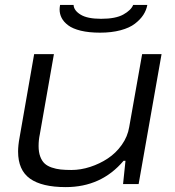

<svg xmlns="http://www.w3.org/2000/svg" viewBox="-20 -745 707 777"><path d="M384.8 -612.8Q339.8 -612.8 306.9 -620.8Q273.9 -628.9 255.9 -642.6Q237.8 -656.2 229.5 -672.4Q221.2 -688.5 221.2 -707Q221.2 -713.4 223.1 -725.1H277.8Q278.8 -702.6 306.2 -685.8Q333.5 -668.9 389.2 -668.9Q448.2 -668.9 479.2 -686.3Q510.3 -703.6 519 -725.1H576.2Q572.3 -703.6 560.1 -684.8Q547.9 -666 526.1 -649.2Q504.4 -632.3 468 -622.6Q431.6 -612.8 384.8 -612.8ZM246.1 12.2Q149.4 12.2 101.3 -22.2Q53.2 -56.6 53.2 -131.8Q53.2 -156.2 59.1 -188L118.2 -525.9H198.2L141.1 -201.2Q136.2 -178.7 136.2 -153.8Q136.2 -129.4 142.8 -111.6Q149.4 -93.8 160.4 -83.5Q171.4 -73.2 189.2 -67.1Q207 -61 225.3 -59.1Q243.7 -57.1 269 -57.1Q306.6 -57.1 345 -69.6Q383.3 -82 416.3 -103.8Q449.2 -125.5 472.9 -158.9Q496.6 -192.4 502.9 -231L555.2 -525.9H633.8L541 0H478L487.8 -94.2H480Q390.1 12.2 246.1 12.2Z"/></svg>

Font: Archivo Expanded Light
Style: Italic
Weight: 300
Width: 7
Italic angle: -10°
Designer: Hector Gatti
Foundry: Omnibus-Type
Version: Version 2.001